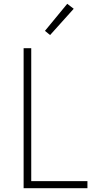

<svg xmlns="http://www.w3.org/2000/svg" viewBox="-20 -988 540 1008"><path d="M104 0V-735H144V-37H439V0ZM243 -804 216 -826 333 -968 367 -942Z"/></svg>

Font: Zed Sans Extralight
Style: Regular
Weight: 200
Designer: Belleve Invis
Foundry: Belleve Invis
Version: Version 1.0.0; ttfautohint (v1.8.4)